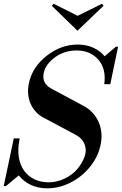

<svg xmlns="http://www.w3.org/2000/svg" viewBox="-36 -999 654 1031"><path d="M217.8 12.2Q168.9 12.2 129.6 -6.1Q90.3 -24.4 64.9 -57.1L-3.9 0H-16.1L38.1 -255.9H69.8Q58.1 -200.2 64.9 -156.2Q71.8 -112.3 93.8 -82Q115.7 -51.8 149.7 -35.9Q183.6 -20 225.1 -20Q269 -20 311 -40Q353 -60.1 379.2 -91.3Q405.3 -122.6 418 -157Q430.7 -191.4 418 -224.4Q405.3 -257.3 367.2 -276.9L208 -361.8Q154.8 -386.2 130.4 -437.5Q106 -488.8 119.1 -551.8Q137.2 -638.2 214.1 -699Q291 -759.8 381.8 -759.8Q426.8 -759.8 464.1 -743.2Q501.5 -726.6 525.9 -696.8L585.9 -748H598.1L556.2 -546.9H523.9Q535.2 -628.4 492.4 -678.2Q449.7 -728 375 -728Q302.7 -728 248 -682.6Q204.1 -645.5 197.8 -601.1Q190.4 -552.2 236.3 -524.9Q238.3 -523.9 240.2 -522.9L413.1 -430.2Q467.8 -400.9 493.2 -344.5Q518.6 -288.1 503.9 -220.2Q490.7 -157.2 447.8 -103.8Q404.8 -50.3 343.5 -19Q282.2 12.2 217.8 12.2ZM242.2 -967.8 252 -979 380.9 -914.1 512.2 -979 520 -967.8 379.9 -834Z"/></svg>

Font: Fin Serif Display
Style: Italic
Weight: 400
Italic angle: -12°
Designer: J. Blake Harris
Version: Version 1.006;FEAKit 1.0